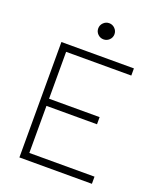

<svg xmlns="http://www.w3.org/2000/svg" viewBox="-159 -985 905 1084"><g transform="rotate(20 293.0 -443.0)"><path d="M89.8 0V-693.4H525.4V-650.4H133.8V-368.7H437.5V-325.7H133.8V-43H525.4V0ZM307.6 -788.6Q287.6 -788.6 273.2 -802.7Q258.8 -816.9 258.8 -836.9Q258.8 -856.9 273.2 -871.3Q287.6 -885.7 307.6 -885.7Q327.6 -885.7 342 -871.3Q356.4 -856.9 356.4 -836.9Q356.4 -816.9 342 -802.7Q327.6 -788.6 307.6 -788.6Z"/></g></svg>

Font: Caskaydia Cove ExtraLight
Style: Regular
Weight: 200
Monospace: yes
Designer: Aaron Bell
Foundry: Saja Typeworks
Version: Version 4.300; ttfautohint (v1.8.3)